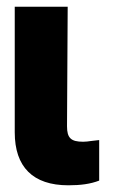

<svg xmlns="http://www.w3.org/2000/svg" viewBox="-20 -548 336 573"><path d="M24 -153C24 -50 78 5 184 5C221 5 250 1 276 -9V-130L250 -127C243 -126 237 -125 228 -125C192 -125 180 -136 180 -171L182 -528H24Z"/></svg>

Font: Asimov Pro
Style: Blk
Weight: 900
Designer: Google
Version: Version 2.000980; 2014